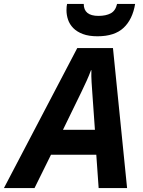

<svg xmlns="http://www.w3.org/2000/svg" viewBox="-80 -959 728 979"><path d="M-60 0 314 -714H496L568 0H423L411 -170H180L96 0ZM404 -297 391 -481Q389 -510 387 -540Q385 -570 386 -601H384Q374 -574 362 -547.5Q350 -521 335 -490L241 -297ZM259 -907Q259 -926 262 -939H347Q347 -878 422 -878Q460 -878 484.5 -891Q509 -904 517 -939H609Q596 -860 550 -817Q504 -774 417 -774Q373 -774 342.5 -785.5Q312 -797 293.5 -816Q275 -835 267 -858.5Q259 -882 259 -907Z"/></svg>

Font: BC Sans
Style: Bold Italic
Weight: 700
Italic angle: -12°
Designer: Monotype Design Team
Province of B.C.
Foundry: Monotype Imaging Inc.
Version: Version 2.000;GOOG;noto-source:20170915:90ef993387c0